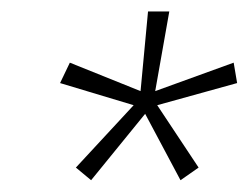

<svg xmlns="http://www.w3.org/2000/svg" viewBox="-20 -717 432 334"><path d="M112 -425.5 212.5 -534 84.5 -572.5 101.5 -608 224.5 -558.5 237.5 -697H274.5L250 -558.5L386.5 -608L392.5 -572.5L253.5 -534L325.5 -425.5L294 -403.5L232.5 -519L138.5 -403.5Z"/></svg>

Font: HK Grotesk Light
Style: Italic
Weight: 300
Italic angle: -16°
Designer: Alfredo Marco Pradil
Foundry: Hanken Design Co.
Version: Version 3.001